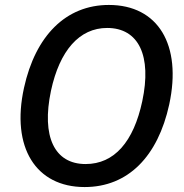

<svg xmlns="http://www.w3.org/2000/svg" viewBox="-20 -746 742 776"><path d="M322 10C497 10 618 -113 664 -324C716 -565 619 -726 420 -726C246 -726 123 -601 77 -391C24 -150 125 10 322 10ZM326 -83C200 -83 147 -194 186 -379C221 -542 301 -633 413 -633C541 -633 594 -520 555 -337C520 -173 442 -83 326 -83Z"/></svg>

Font: Noto Sans Medium
Style: Italic
Weight: 500
Italic angle: -12°
Designer: Monotype Design Team
Foundry: Monotype Imaging Inc.
Version: Version 2.013